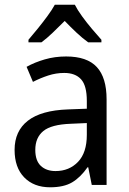

<svg xmlns="http://www.w3.org/2000/svg" viewBox="-20 -786 548 816"><path d="M261 -546Q350 -546 391.5 -501Q433 -456 433 -364V0H370L355 -75H352Q322 -32 286.5 -11Q251 10 193 10Q124 10 83 -32Q42 -74 42 -149Q42 -229 98.5 -273Q155 -317 269 -321L349 -324V-357Q349 -422 324.5 -449Q300 -476 253 -476Q218 -476 184.5 -465Q151 -454 120 -438L93 -502Q127 -521 170 -533.5Q213 -546 261 -546ZM281 -260Q198 -257 164 -229Q130 -201 130 -149Q130 -103 153.5 -81Q177 -59 216 -59Q274 -59 311.5 -98Q349 -137 349 -213V-263ZM298 -766Q309 -744 329 -716.5Q349 -689 371 -663Q393 -637 411 -617V-606H355Q331 -623 305.5 -647Q280 -671 255 -697Q229 -671 204 -647Q179 -623 156 -606H101V-617Q119 -638 140.5 -664.5Q162 -691 181.5 -717.5Q201 -744 213 -766Z"/></svg>

Font: Noto Sans Telugu SemiCondensed
Style: Regular
Weight: 400
Width: 4
Designer: Jelle Bosma - Monotype Design Team
Foundry: Monotype Imaging Inc.
Version: Version 2.005; ttfautohint (v1.8.4.7-5d5b)